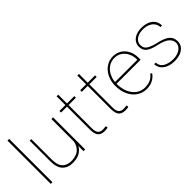

<svg xmlns="http://www.w3.org/2000/svg" viewBox="59 -1436 2186 2186"><g transform="rotate(-45 1152.0 -343.5)"><path d="M80 -697H107V0H80Z M634 0H607V-83Q584 -39 539.5 -14.5Q495 10 429 10Q348 10 303 -37.5Q258 -85 258 -189V-517H284V-188Q284 -98 322.5 -57.5Q361 -17 428 -17Q510 -17 553 -54.5Q596 -92 607 -154V-517H634Z M937 -17Q952 -17 988 -21L991 4Q975 10 938 10Q885 10 858.5 -20Q832 -50 832 -123V-491H737V-517H832V-658H858V-517H976V-491H858V-123Q858 -61 879 -39Q900 -17 937 -17Z M1271 -17Q1286 -17 1322 -21L1325 4Q1309 10 1272 10Q1219 10 1192.5 -20Q1166 -50 1166 -123V-491H1071V-517H1166V-658H1192V-517H1310V-491H1192V-123Q1192 -61 1213 -39Q1234 -17 1271 -17Z M1388 -269Q1388 -343 1417 -402Q1446 -461 1496 -494Q1546 -527 1606 -527Q1663 -527 1707.5 -499.5Q1752 -472 1777.5 -421.5Q1803 -371 1803 -307V-276H1415Q1415 -200 1440.5 -141Q1466 -82 1511.5 -49Q1557 -16 1616 -16Q1664 -16 1701.5 -32Q1739 -48 1769 -87L1787 -74Q1760 -35 1717.5 -12.5Q1675 10 1616 10Q1553 10 1501 -24.5Q1449 -59 1418.5 -122.5Q1388 -186 1388 -269ZM1417 -302H1776V-308Q1776 -360 1755 -404.5Q1734 -449 1695 -475.5Q1656 -502 1606 -502Q1555 -502 1514 -476Q1473 -450 1448 -404.5Q1423 -359 1417 -302Z M2068 -255Q1975 -274 1934 -305Q1893 -336 1893 -397Q1893 -433 1914 -463Q1935 -493 1974 -510Q2013 -527 2066 -527Q2123 -527 2165 -508.5Q2207 -490 2229 -456.5Q2251 -423 2251 -379H2225Q2225 -412 2206 -440Q2187 -468 2151 -485Q2115 -502 2066 -502Q2016 -502 1983 -486.5Q1950 -471 1934 -447.5Q1918 -424 1918 -398Q1918 -369 1930 -348Q1942 -327 1976 -309.5Q2010 -292 2075 -277Q2169 -256 2210 -221.5Q2251 -187 2251 -126Q2251 -86 2229 -55Q2207 -24 2165.5 -7Q2124 10 2069 10Q2009 10 1965.5 -9Q1922 -28 1899 -60.5Q1876 -93 1876 -131H1901Q1905 -70 1954 -43.5Q2003 -17 2069 -17Q2118 -17 2153.5 -32.5Q2189 -48 2207.5 -73.5Q2226 -99 2226 -126Q2226 -167 2190.5 -201Q2155 -235 2068 -255Z"/></g></svg>

Font: FreesentationVF
Style: Regular
Weight: 400
Designer: glyphs from Roboto by Christian Robertson / Hangul glyphs from Noto Sans CJK(Source Han Sans) by Jang Soo-young and Kang
Foundry: PT&
Version: Version 2.001;Glyphs 3.3.1 (3343)